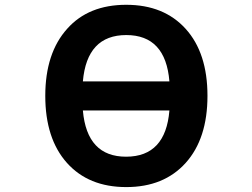

<svg xmlns="http://www.w3.org/2000/svg" viewBox="-20 -761 1040 793"><path d="M322.3 -424.8H679.7Q664.1 -616.2 501.5 -616.2Q338.9 -616.2 322.3 -424.8ZM322.3 -304.7Q338.9 -113.3 501.5 -113.8Q664.1 -114.3 679.7 -304.7ZM257.8 -642.6Q345.7 -741.2 501.5 -741.2Q657.2 -741.2 747.1 -641.6Q836.9 -542 836.9 -365.2Q836.9 -188.5 747.1 -88.4Q657.2 11.7 501.5 11.7Q345.7 11.7 256.3 -88.4Q167 -188.5 167 -365.2Q167 -542 257.8 -642.6Z"/></svg>

Font: GenEi Gothic M Regular
Style: Bold
Weight: 700
Designer: o_tamon (Modified); [Source Han Sans]
Ryoko NISHIZUKA  (kana & ideographs); Paul D. Hunt (Latin, Greek & Cyrillic); Wenl
Version: Version 1.1a;Original Version 1.004